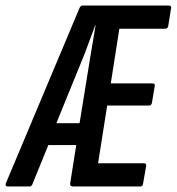

<svg xmlns="http://www.w3.org/2000/svg" viewBox="-49 -675 639 695"><path d="M-21 0Q-31 0 -28 -11L238 -644Q242 -655 250 -655H561Q573 -655 570 -644L560 -581Q558 -571 549 -571H383L352 -373H502Q514 -373 511 -363L501 -303Q499 -293 491 -293H339L306 -84H471Q482 -84 480 -74L469 -11Q468 0 459 0H215Q210 0 207 -3Q204 -6 205 -11L227 -150H126L69 -10Q66 0 58 0ZM155 -229H239L280 -482Q285 -512 289 -535Q293 -558 297 -584H296Q286 -558 276.5 -532Q267 -506 258 -482Z"/></svg>

Font: Sofia Sans Extra Condensed SemiBold
Style: Italic
Weight: 600
Italic angle: -9°
Designer: Botio Nikoltchev, Ani Petrova
Foundry: lettersoup
Version: Version 4.101